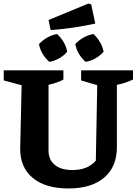

<svg xmlns="http://www.w3.org/2000/svg" viewBox="-20 -1052 774 1084"><path d="M367 12Q237 12 165.5 -47Q94 -106 94 -211L102 -571L1 -598V-655H338V-603Q321 -593 301.5 -586.5Q282 -580 254 -573V-202Q254 -150 289.5 -121Q325 -92 389 -92Q476 -92 521 -145L529 -571L438 -598V-655H731V-603Q710 -593 687.5 -585.5Q665 -578 640 -573V-222Q640 -110 568 -49Q496 12 367 12ZM266 -882 254 -939 479 -1032 495 -1027 518 -919Q455 -905 392 -896Q329 -887 266 -882ZM259 -703Q237 -721 221 -747.5Q205 -774 200 -803Q219 -824 246 -839.5Q273 -855 302 -860Q324 -840 339.5 -814Q355 -788 359 -760Q341 -738 313.5 -722.5Q286 -707 259 -703ZM463 -703Q442 -721 426 -747.5Q410 -774 405 -803Q424 -824 451 -839.5Q478 -855 508 -860Q529 -840 544.5 -814Q560 -788 565 -760Q546 -738 519 -722.5Q492 -707 463 -703Z"/></svg>

Font: Piazzolla
Style: Bold
Weight: 700
Designer: Juan Pablo del Peral
Foundry: Huerta Tipografica
Version: Version 1.330